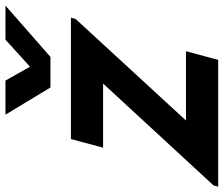

<svg xmlns="http://www.w3.org/2000/svg" viewBox="-162 -742 820 704"><g transform="rotate(-90 248.0 -390.0)"><path d="M179.5 -780 279.3 -615H391.3L579.5 -780H454.5L355.4 -690L304.5 -780ZM-84.5 0H380.5L412.1 -118H158.1L530.6 -523L535.2 -540H90.2L58.6 -422H293.6L-79.9 -17Z"/></g></svg>

Font: Manrope
Style: ExtraBoldItalic
Weight: 800
Italic angle: -15°
Designer: Mikhail Sharanda
Foundry: Mikhail Sharanda
Version: Version 4.502;hotconv 1.0.109;makeotfexe 2.5.65596